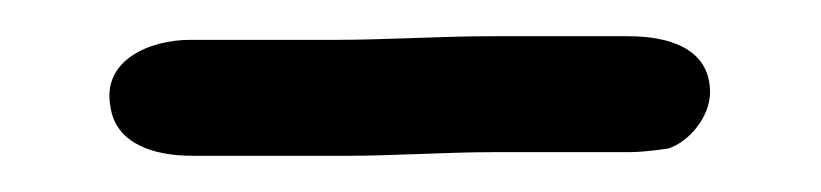

<svg xmlns="http://www.w3.org/2000/svg" viewBox="-20 -351 453 106"><path d="M41 -292C44 -271 66 -265 86 -265H173C196 -265 228 -267 252 -267H327C334 -267 342 -268 349 -269C361 -273 372 -287 372 -300C372 -325 348 -331 327 -331H251C224 -331 192 -329 166 -329H85C63 -329 36 -318 41 -292Z"/></svg>

Font: Scribbler
Style: Bd
Weight: 700
Designer: Mew Too
Foundry: Cannot Into Space Fonts
Version: Version 1.001